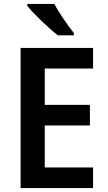

<svg xmlns="http://www.w3.org/2000/svg" viewBox="-20 -958 549 978"><path d="M257 -938H119V-928C149 -890 230 -812 275 -778H356V-790C327 -826 280 -893 257 -938ZM454 0V-105H208V-319H438V-424H208V-609H454V-714H85V0Z"/></svg>

Font: Noto Sans Gujarati UI SemiCondensed SemiBold
Style: Regular
Weight: 600
Width: 4
Designer: Jelle Bosma - Monotype Design Team, Universal Thirst
Foundry: Monotype Imaging Inc.
Version: Version 2.106